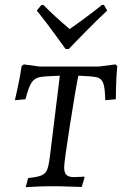

<svg xmlns="http://www.w3.org/2000/svg" viewBox="-20 -775 508 799"><path d="M86 -362 42 -358Q45 -371 54.5 -414.5Q64 -458 70 -500L79 -507L145 -498H390L461 -507L468 -500Q464 -458 463 -416Q462 -374 462 -362L418 -358Q417 -410 409.5 -429.5Q402 -449 382.5 -453.5Q363 -458 306 -460Q295 -407 271 -254.5Q247 -102 247 -78Q247 -57 256.5 -47.5Q266 -38 286 -38Q304 -38 315.5 -39Q327 -40 330 -40L332 -37L320 3Q307 3 271 1.5Q235 0 200 0Q165 0 132 1.5Q99 3 87 4L97 -34Q136 -38 152.5 -45Q169 -52 176 -68.5Q183 -85 188 -127L229 -460Q167 -458 145.5 -454Q124 -450 111.5 -431.5Q99 -413 86 -362ZM160 -755Q207 -707 270 -654Q280 -662 287 -666Q296 -672 332.5 -699Q369 -726 405 -755L413 -754L426 -731Q379 -687 329.5 -636.5Q280 -586 266 -571H253Q242 -586 205.5 -636.5Q169 -687 133 -731L152 -754Z"/></svg>

Font: Alegreya SC
Style: Italic
Weight: 400
Italic angle: -7°
Designer: Juan Pablo del Peral
Foundry: Huerta Tipografica
Version: Version 2.007; ttfautohint (v1.6)